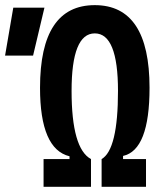

<svg xmlns="http://www.w3.org/2000/svg" viewBox="-25 -723 631 743"><path d="M143.6 0V-107.4H244.1V-118.2Q129.9 -146 129.9 -383.3Q129.9 -703.1 341.8 -703.1Q553.7 -703.1 553.7 -383.3Q553.7 -142.1 451.2 -119.6V-107.4H540V0H368.2V-107.4Q431.6 -144 431.6 -371.1Q431.6 -593.8 341.8 -593.8Q252 -593.8 252 -371.1Q252 -147.9 327.1 -107.4V0ZM-5.4 -507.8 26.4 -693.4H147L103 -507.8Z"/></svg>

Font: Caskaydia Cove SemiBold
Style: Regular
Weight: 600
Monospace: yes
Designer: Aaron Bell
Foundry: Saja Typeworks
Version: Version 4.300; ttfautohint (v1.8.3)